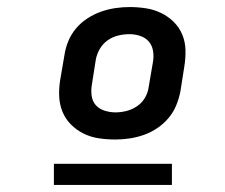

<svg xmlns="http://www.w3.org/2000/svg" viewBox="-20 -713 640 545"><path d="M307 -317Q283 -317 260 -320.5Q237 -324 217 -334Q197 -344 181.5 -359.5Q166 -375 157.5 -395.5Q149 -416 148 -439.5Q147 -463 151 -487L163 -557Q166 -577 174 -596.5Q182 -616 196 -632.5Q210 -649 228.5 -661Q247 -673 267 -680Q287 -687 307.5 -690Q328 -693 348 -693Q371 -693 394 -689.5Q417 -686 437.5 -676Q458 -666 473.5 -650.5Q489 -635 497.5 -614.5Q506 -594 506.5 -570.5Q507 -547 503 -523L492 -453Q488 -433 480 -413.5Q472 -394 458 -377.5Q444 -361 426 -349Q408 -337 388 -330Q368 -323 347.5 -320Q327 -317 307 -317ZM308 -394Q323 -394 339 -398Q355 -402 369 -411.5Q383 -421 391.5 -435.5Q400 -450 402 -466L414 -536Q417 -552 414.5 -568Q412 -584 402.5 -595Q393 -606 378 -611Q363 -616 347 -616Q331 -616 315 -612Q299 -608 285.5 -598.5Q272 -589 263.5 -574.5Q255 -560 252 -544L241 -474Q238 -458 240 -442Q242 -426 251.5 -415Q261 -404 276.5 -399Q292 -394 308 -394ZM133 -188V-248H468V-188Z"/></svg>

Font: Iosevka SS04 Extended Oblique
Style: Bold
Weight: 700
Width: 7
Italic angle: -9°
Monospace: yes
Designer: Belleve Invis
Foundry: Belleve Invis
Version: Version 19.0.0; ttfautohint (v1.8.4)